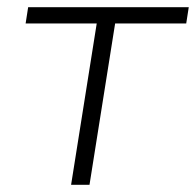

<svg xmlns="http://www.w3.org/2000/svg" viewBox="-20 -512 543 532"><path d="M177 0 248 -447H51L58 -492H503L496 -447H299L228 0Z"/></svg>

Font: Nunito Sans 7pt ExtraLight
Style: Italic
Weight: 250
Italic angle: -9°
Designer: Vernon Adams
Foundry: Vernon Adams
Version: Version 3.101;gftools[0.9.27]